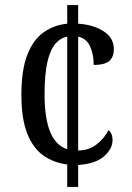

<svg xmlns="http://www.w3.org/2000/svg" viewBox="-20 -734 517 754"><path d="M244 -88Q190 -95 149.5 -124Q109 -153 86.5 -211Q64 -269 64 -361Q64 -460 87.5 -519.5Q111 -579 152 -607.5Q193 -636 244 -641V-714H287V-641Q346 -637 386.5 -611.5Q427 -586 427 -541Q427 -510 409 -494.5Q391 -479 348 -479Q348 -520 334 -551.5Q320 -583 287 -590V-143Q329 -143 360 -167.5Q391 -192 406 -223Q422 -210 422 -184Q422 -150 389 -120.5Q356 -91 287 -86V0H244ZM244 -590Q217 -585 197 -561.5Q177 -538 166 -490Q155 -442 155 -362Q155 -272 176.5 -217.5Q198 -163 244 -148Z"/></svg>

Font: Noto Serif Georgian Condensed
Style: Regular
Weight: 400
Width: 3
Designer: Monotype Design Team, Akaki Razmadze
Foundry: Google LLC
Version: Version 2.003; ttfautohint (v1.8.4.7-5d5b)